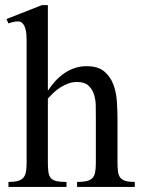

<svg xmlns="http://www.w3.org/2000/svg" viewBox="-20 -734 555 754"><path d="M282.7 0V-19.5Q305.2 -19.5 319.6 -22.7Q334 -25.9 342.3 -34.2Q350.6 -42.5 353.5 -56.9Q356.4 -71.3 356.4 -94.2V-274.9Q356.4 -295.9 356 -320.1Q355.5 -344.2 348.6 -364.5Q341.8 -384.8 326.7 -398.4Q311.5 -412.1 282.7 -412.1Q265.1 -412.1 249.3 -406.5Q233.4 -400.9 218.8 -391.8Q204.1 -382.8 191.4 -370.8Q178.7 -358.9 168 -346.7V-94.2Q168 -71.3 170.4 -56.6Q172.9 -42 180.7 -33.7Q188.5 -25.4 202.9 -22.5Q217.3 -19.5 241.2 -19.5V0H13.2V-19.5Q35.2 -19.5 49.3 -23.2Q63.5 -26.9 71.3 -35.6Q79.1 -44.4 81.8 -58.8Q84.5 -73.2 84.5 -94.2V-580.1Q84.5 -587.9 83.5 -599.9Q82.5 -611.8 79.3 -622.8Q76.2 -633.8 69.3 -641.8Q62.5 -649.9 50.8 -649.9Q41.5 -649.9 32 -647.7Q22.5 -645.5 13.2 -642.1L5.4 -659.2L144.5 -713.9H168V-377.9Q181.2 -397.9 197.3 -415.5Q213.4 -433.1 232.4 -446.3Q251.5 -459.5 273.7 -466.8Q295.9 -474.1 320.8 -474.1Q364.7 -474.1 389.2 -453.6Q413.6 -433.1 425 -402.6Q436.5 -372.1 439 -335.4Q441.4 -298.8 441.4 -266.1V-94.2Q441.4 -73.2 443.6 -58.8Q445.8 -44.4 453.1 -35.6Q460.4 -26.9 473.9 -23.2Q487.3 -19.5 509.3 -19.5V0Z"/></svg>

Font: Simplified Naskh
Style: Regular
Weight: 400
Designer: SIL International
Foundry: Arabeyes
Version: 1.02_alpha